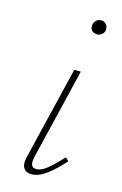

<svg xmlns="http://www.w3.org/2000/svg" viewBox="-100 -656 449 707"><g transform="rotate(15 125.0 -303.0)"><path d="M94 4Q79 4 70 -3Q61 -10 59 -23Q57 -36 62 -56L147 -408H172L88 -59Q84 -40 87.5 -29.5Q91 -19 106 -19Q126 -19 149 -38.5Q172 -58 201 -89L213 -77Q180 -40 150.5 -18Q121 4 94 4ZM194 -556Q186 -556 179.5 -559.5Q173 -563 170 -569.5Q167 -576 168 -584Q169 -595 177 -602.5Q185 -610 196 -610Q204 -610 210 -606Q216 -602 219 -596Q222 -590 222 -581Q221 -571 213 -563.5Q205 -556 194 -556Z"/></g></svg>

Font: Ysabeau Office Thin
Style: Italic
Weight: 250
Italic angle: -12°
Designer: Christian Thalmann (Catharsis Fonts)
Version: Version 2.001;gftools[0.9.30]; featfreeze: tnum,lnum,ss02